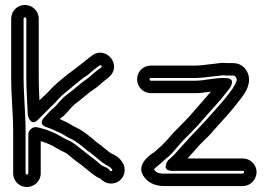

<svg xmlns="http://www.w3.org/2000/svg" viewBox="-20 -767 1078 773"><path d="M75 -692C75 -694 77 -697 80 -697C83 -697 86 -694 86 -692V-455C86 -403 90 -352 92 -303C92 -303 104 -251 136 -288C147 -300 165 -316 173 -325C184 -337 198 -348 214 -367C232 -388 257 -404 281 -426C294 -437 310 -449 322 -458C331 -463 336 -467 341 -472C353 -483 366 -493 380 -503C386 -507 393 -500 387 -495C376 -486 362 -478 348 -464C339 -455 325 -446 309 -434C287 -416 269 -400 247 -384C229 -371 211 -346 199 -335C181 -321 173 -310 159 -295C159 -295 128 -267 170 -254C187 -249 203 -240 222 -232C234 -227 246 -217 264 -209C289 -197 311 -178 335 -158C336 -157 337 -157 337 -157C355 -145 372 -128 392 -113C411 -99 419 -98 424 -93C432 -85 432 -85 432 -83C432 -79 431 -78 427 -78C425 -78 425 -78 417 -86C407 -96 398 -94 386 -104L367 -120C340 -141 311 -163 281 -187C264 -200 245 -206 235 -212C204 -231 168 -247 128 -255C111 -258 94 -242 94 -227V-69C94 -67 91 -64 88 -64C85 -64 83 -67 83 -69V-239C83 -311 75 -385 75 -455ZM25 -692V-455C25 -381 33 -307 33 -239V-69C33 -38 58 -14 88 -14C118 -14 144 -38 144 -69V-199C167 -192 190 -182 209 -170C225 -160 242 -154 251 -147C267 -134 282 -121 302 -107C311 -101 321 -91 336 -80L356 -64C366 -57 373 -52 384 -48C391 -41 405 -28 427 -28C458 -28 482 -52 482 -83C482 -107 467 -122 460 -129C444 -145 430 -147 422 -153C405 -166 387 -182 366 -197C344 -216 318 -239 284 -255C272 -260 260 -270 242 -278C235 -281 228 -284 220 -288C223 -291 227 -293 231 -296C248 -309 264 -333 278 -345C301 -362 319 -378 339 -394C350 -403 369 -413 384 -428C392 -436 404 -444 418 -456C475 -504 406 -586 350 -543C332 -530 313 -513 294 -499C279 -488 263 -476 249 -465C226 -446 201 -427 176 -399C165 -386 154 -379 139 -363C137 -392 136 -425 136 -455V-692C136 -723 110 -747 80 -747C50 -747 25 -723 25 -692Z M766 -442H587C585 -442 582 -445 582 -448C582 -451 585 -453 587 -453H766C793 -453 820 -458 842 -460C860 -461 871 -464 878 -464C885 -463 889 -463 894 -463H919C924 -463 931 -457 933 -450C935 -438 921 -416 907 -397C874 -353 840 -318 802 -275C789 -261 779 -250 770 -241L746 -216C723 -191 704 -169 682 -145C675 -137 667 -132 657 -122C657 -122 625 -79 675 -79H958C960 -79 963 -76 963 -74C963 -72 959 -68 958 -68H641C616 -68 607 -74 600 -85C606 -94 625 -106 638 -119C647 -128 660 -136 674 -152L693 -174L694 -175C723 -211 760 -241 794 -282C829 -323 864 -358 898 -403C903 -409 939 -453 885 -453H878C839 -453 801 -442 766 -442ZM829 -398C806 -371 782 -344 756 -314C725 -277 690 -248 656 -207L636 -186C627 -176 616 -169 602 -155C602 -155 525 -112 556 -61C574 -31 604 -18 641 -18H958C989 -18 1013 -45 1013 -74C1013 -104 988 -129 958 -129H735C751 -146 765 -163 782 -182L805 -205C815 -214 827 -226 840 -242C877 -283 913 -321 948 -368C960 -384 990 -419 981 -462C975 -487 954 -513 919 -513H894C890 -513 884 -514 879 -514C862 -514 847 -510 841 -510H839C813 -507 788 -503 766 -503H587C556 -503 532 -478 532 -448C532 -418 556 -392 587 -392H766C795 -392 806 -396 829 -398Z"/></svg>

Font: Blanket
Style: Outline
Weight: 400
Foundry: Cannot Into Space Fonts
Version: Version 0.9